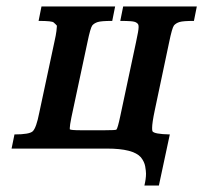

<svg xmlns="http://www.w3.org/2000/svg" viewBox="-20 -462 632 597"><path d="M474 115H429Q434 94 434 78Q434 70 431.5 55.5Q429 41 418 27Q394 0 313 0H16L25 -44Q72 -44 82 -54Q93 -65 102 -111L149 -331Q154 -353 155.5 -365.5Q157 -378 157 -382Q154 -386 147 -392Q143 -397 100 -397L109 -442H338L329 -397Q295 -397 284 -393.5Q273 -390 267 -383Q261 -375 252 -331L202 -97Q197 -72 197 -64Q197 -61 197 -60Q200 -57 232 -57H305Q340 -57 342 -59Q346 -63 354 -101L403 -331Q407 -350 409 -361Q411 -372 411 -378Q411 -384 409.5 -386.5Q408 -389 405 -391Q400 -395 387 -396Q374 -397 354 -397L363 -442H592L583 -397Q549 -397 538 -393.5Q527 -390 521 -383Q515 -375 506 -331L461 -118Q453 -80 453 -64Q453 -57 454 -54Q459 -45 508 -44Z"/></svg>

Font: New Athena Unicode
Style: Bold Italic
Weight: 700
Designer: J. Rusten 1997; rev. by R. Hancock 2001, 2002, rev. by D. Mastronarde 2002-2021
Foundry: Society for Classical Studies (formerly American Philological Association)
Version: Version 5.008